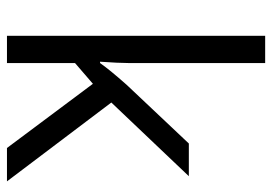

<svg xmlns="http://www.w3.org/2000/svg" viewBox="-138 -662 800 565"><g transform="rotate(90 262.5 -380.0)"><path d="M166 -273.9Q187 -303.7 230 -352.1L402.8 -535.2H499L282.2 -307.1L514.2 0H416L227.1 -252.9L166 -200.2V0H85.9V-759.8H166V-356.9Q166 -330.1 162.1 -273.9Z"/></g></svg>

Font: CAA NEO Sans
Style: Regular
Weight: 400
Version: Version 1.10